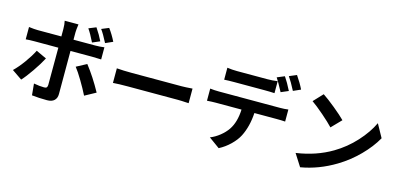

<svg xmlns="http://www.w3.org/2000/svg" viewBox="-79 -1407 4158 1998"><g transform="rotate(15 2000.0 -408.0)"><path d="M984.4 -719.7 905.3 -684.6Q859.4 -774.4 828.1 -816.4L906.2 -848.6Q949.2 -791 984.4 -719.7ZM852.5 -689.5 772.5 -655.3Q729.5 -743.2 697.3 -788.1L776.4 -820.3Q822.3 -752.9 852.5 -689.5ZM239.3 -423.8 352.5 -371.1Q318.4 -305.7 260.3 -221.2Q202.1 -136.7 160.2 -91.8L51.8 -166Q101.6 -213.9 154.8 -287.1Q208 -360.4 239.3 -423.8ZM812.5 -512.7H579.1V-47.9Q579.1 -3.9 552.7 21Q526.4 45.9 474.6 45.9Q387.7 45.9 311.5 37.1L299.8 -86.9Q364.3 -75.2 411.1 -75.2Q430.7 -75.2 438.5 -83Q446.3 -90.8 447.3 -110.4Q448.2 -147.5 448.2 -511.7V-512.7H194.3Q135.7 -512.7 97.7 -508.8V-641.6Q158.2 -633.8 194.3 -633.8H448.2V-713.9Q448.2 -763.7 439.5 -800.8H587.9Q579.1 -739.3 579.1 -713.9V-633.8H811.5Q864.3 -633.8 910.2 -640.6V-509.8Q863.3 -512.7 812.5 -512.7ZM673.8 -368.2 783.2 -426.8Q872.1 -313.5 954.1 -164.1L835.9 -99.6Q801.8 -168 754.9 -246.6Q708 -325.2 673.8 -368.2Z M1091.8 -305.7V-462.9Q1164.1 -457 1252.9 -457H1790Q1828.1 -457 1907.2 -462.9V-305.7Q1900.4 -305.7 1877.4 -307.1Q1854.5 -308.6 1831.5 -309.6Q1808.6 -310.5 1790 -310.5H1252.9Q1153.3 -310.5 1091.8 -305.7Z M3001 -745.1 2921.9 -710Q2875 -800.8 2841.8 -847.7L2920.9 -880.9Q2970.7 -808.6 3001 -745.1ZM2881.8 -698.2 2801.8 -664.1Q2748 -765.6 2722.7 -802.7L2802.7 -835.9Q2840.8 -780.3 2881.8 -698.2ZM2634.8 -640.6H2307.6Q2247.1 -640.6 2201.2 -637.7V-766.6Q2252.9 -758.8 2307.6 -758.8H2634.8Q2688.5 -758.8 2743.2 -766.6V-637.7Q2692.4 -640.6 2634.8 -640.6ZM2180.7 -504.9H2835.9Q2887.7 -504.9 2926.8 -510.7V-380.9Q2888.7 -383.8 2835.9 -383.8H2594.7Q2585.9 -236.3 2530.3 -127Q2502.9 -73.2 2448.7 -20.5Q2394.5 32.2 2330.1 65.4L2212.9 -19.5Q2265.6 -40 2314.5 -79.1Q2363.3 -118.2 2393.6 -163.1Q2450.2 -247.1 2456.1 -383.8H2180.7Q2141.6 -383.8 2085 -379.9V-510.7Q2129.9 -504.9 2180.7 -504.9Z M3147.5 -660.2 3241.2 -759.8Q3295.9 -723.6 3376.5 -657.7Q3457 -591.8 3499 -548.8L3397.5 -444.3Q3357.4 -487.3 3279.3 -555.2Q3201.2 -623 3147.5 -660.2ZM3200.2 38.1 3116.2 -93.8Q3331.1 -125 3499 -224.6Q3621.1 -296.9 3717.3 -402.3Q3813.5 -507.8 3863.3 -614.3L3941.4 -472.7Q3882.8 -369.1 3786.1 -271.5Q3689.5 -173.8 3571.3 -102.5Q3393.6 4.9 3200.2 38.1Z"/></g></svg>

Font: GenEi Gothic M Regular
Style: Bold
Weight: 700
Designer: o_tamon (Modified); [Source Han Sans]
Ryoko NISHIZUKA  (kana & ideographs); Paul D. Hunt (Latin, Greek & Cyrillic); Wenl
Version: Version 1.1a;Original Version 1.004